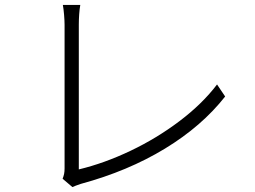

<svg xmlns="http://www.w3.org/2000/svg" viewBox="-20 -756 1040 782"><path d="M243 -70V-655Q243 -671 241 -695.5Q239 -720 236 -736H307Q304 -719 302.5 -697.5Q301 -676 301 -656V-66Q405 -91 512 -142Q619 -193 711.5 -263Q804 -333 864 -412L897 -363Q802 -242 651.5 -150.5Q501 -59 309 -7Q285 1 275 6L235 -28Q239 -38 241 -47.5Q243 -57 243 -70Z"/></svg>

Font: 寒蝉端黑体 Light
Style: Regular
Weight: 300
Designer: ChillDuanSans {Warren2060}; 
Source Han Sans {Ryoko NISHIZUKA 西塚涼子 (kana, bopomofo & ideographs); Paul D. Hunt (Latin, G
Foundry: ChillType&Adobe
Version: Version 1.300;Glyphs 3.3 (3306)